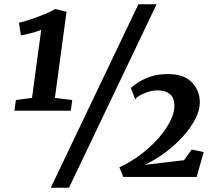

<svg xmlns="http://www.w3.org/2000/svg" viewBox="-20 -835 1016 906"><path d="M55 -363 131 -373 174.5 -694Q156 -686.5 127.5 -678.8Q99 -671 78.5 -668L69.5 -727.5Q93.5 -733 126.8 -744.2Q160 -755.5 191.2 -768.5Q222.5 -781.5 240.5 -792.5L294 -779.5L239 -373L321 -363L314 -312.5H48ZM633 -815H719L305.5 51H219.5ZM562 0 543.5 -45.5Q597.5 -70.5 645 -106.5Q692.5 -142.5 728.5 -183.8Q764.5 -225 784.2 -265.5Q804 -306 803 -339Q802 -374.5 781.2 -391.5Q760.5 -408.5 724.5 -408.5Q701 -408.5 678.2 -401.2Q655.5 -394 639.2 -384.2Q623 -374.5 618 -366.5L597.5 -420Q605.5 -427.5 627.8 -443.2Q650 -459 686.5 -472.2Q723 -485.5 772.5 -485.5Q849 -485.5 886 -445.8Q923 -406 923 -352.5Q923 -314.5 901 -272.2Q879 -230 841.8 -189.2Q804.5 -148.5 758 -114Q711.5 -79.5 662 -57L848.5 -79L884.5 -129.5L941 -117.5L908 0Z"/></svg>

Font: Merriweather Black
Style: Italic
Weight: 900
Italic angle: -7.8°
Designer: Eben Sorkin
Foundry: Eben Sorkin
Version: Version 2.200;gftools[0.9.31]